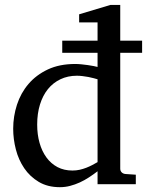

<svg xmlns="http://www.w3.org/2000/svg" viewBox="-20 -757 604 789"><path d="M380.9 -431.2Q374.5 -433.1 364.5 -435.8Q354.5 -438.5 343 -440.7Q331.5 -442.9 319.1 -444.3Q306.6 -445.8 295.9 -445.8Q258.8 -445.8 228.5 -431.4Q198.2 -417 177 -390.9Q155.8 -364.7 144.3 -327.6Q132.8 -290.5 132.8 -245.1Q132.8 -204.1 142.6 -169.7Q152.3 -135.3 170.9 -109.9Q189.5 -84.5 216.3 -70.3Q243.2 -56.2 277.8 -56.2Q293 -56.2 307.1 -59.3Q321.3 -62.5 334.5 -67.6Q347.7 -72.8 359.4 -78.9Q371.1 -85 380.9 -90.8ZM474.1 -540V-64Q474.1 -54.7 480 -48.8Q485.8 -43 495.1 -42L538.1 -39.1V0H380.9V-53.2Q363.8 -40 345.5 -28.1Q327.1 -16.1 307.9 -7.3Q288.6 1.5 268.3 6.8Q248 12.2 226.1 12.2Q175.8 12.2 139.4 -9.5Q103 -31.2 79.6 -65.7Q56.2 -100.1 45.2 -142.8Q34.2 -185.5 34.2 -228Q34.2 -278.8 49.8 -326.9Q65.4 -375 97.2 -412.1Q128.9 -449.2 176.8 -471.7Q224.6 -494.1 289.1 -494.1Q300.8 -494.1 314.5 -492.7Q328.1 -491.2 341.1 -489.5Q354 -487.8 364.5 -485.6Q375 -483.4 380.9 -481.9V-540H235.8V-589.8H380.9V-665H305.2V-698.2L434.1 -736.8H474.1V-589.8H564V-540Z"/></svg>

Font: Charis SIL Afr
Style: Regular
Weight: 400
Foundry: SIL International
Version: Version 5.000